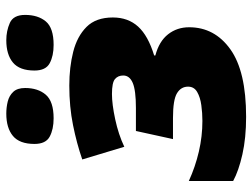

<svg xmlns="http://www.w3.org/2000/svg" viewBox="-118 -690 817 622"><g transform="rotate(-90 291.0 -378.5)"><path d="M224.1 9.8Q155.8 9.8 102.5 -2.2Q49.3 -14.2 16.1 -32.2V-175.8Q62 -154.8 111.3 -143.3Q160.6 -131.8 210.9 -131.8Q236.3 -131.8 261.7 -135.3Q287.1 -138.7 304.4 -148.7Q321.8 -158.7 321.8 -178.2Q321.8 -201.2 300.5 -214.1Q279.3 -227.1 220.2 -227.1H151.9L178.2 -347.2H252.9Q309.6 -347.2 333.7 -357.4Q357.9 -367.7 357.9 -388.2Q357.9 -405.3 346.4 -415Q335 -424.8 297.9 -424.8Q265.1 -424.8 216.1 -414.3Q167 -403.8 127 -384.8L85.9 -521Q138.2 -539.1 197.5 -551Q256.8 -563 325.2 -563Q384.8 -563 434.8 -550.3Q484.9 -537.6 515.4 -507.1Q545.9 -476.6 545.9 -421.9Q545.9 -372.6 516.4 -340.1Q486.8 -307.6 422.9 -288.1V-284.2Q468.8 -272 491.5 -242.9Q514.2 -213.9 514.2 -174.8Q514.2 -92.3 442.9 -41.3Q371.6 9.8 224.1 9.8ZM457 -613.8Q421.4 -613.8 397.7 -626.5Q374 -639.2 374 -675.8Q374 -724.1 399.9 -745.6Q425.8 -767.1 472.2 -767.1Q502.4 -767.1 528.3 -755.6Q554.2 -744.1 554.2 -706.1Q554.2 -664.6 533.2 -639.2Q512.2 -613.8 457 -613.8ZM219.2 -613.8Q183.6 -613.8 159.9 -626.5Q136.2 -639.2 136.2 -675.8Q136.2 -724.1 162.1 -745.6Q188 -767.1 234.4 -767.1Q254.4 -767.1 273.4 -762.5Q292.5 -757.8 304.9 -744.6Q317.4 -731.4 317.4 -706.1Q317.4 -664.6 295.7 -639.2Q273.9 -613.8 219.2 -613.8Z"/></g></svg>

Font: Open Sans ExtraBold
Style: Italic
Weight: 800
Italic angle: -12°
Designer: Monotype Design Team
Foundry: Monotype Imaging Inc.
Version: Version 3.000; ttfautohint (v1.8.4)